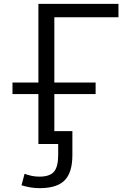

<svg xmlns="http://www.w3.org/2000/svg" viewBox="-20 -750 692 1000"><path d="M357 -67V57Q357 149 316.5 189.5Q276 230 186 230Q140 230 92 215L108 155Q146 170 185 170Q239 170 261 144.5Q283 119 283 57V0H263H233H180V-260H45V-320H180V-730H597V-660H263V-320H478V-260H263V-67Z"/></svg>

Font: M PLUS 1p
Style: Regular
Weight: 400
Version: Version 1.062